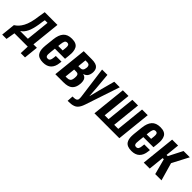

<svg xmlns="http://www.w3.org/2000/svg" viewBox="190 -1739 3054 3054"><g transform="rotate(45 1717.0 -212.5)"><path d="M-28.3 152.3 -3.4 -85.4Q31.7 -107.4 59.1 -136.7Q86.4 -166 110.8 -210.7Q135.3 -255.4 152.6 -320.3Q169.9 -385.3 180.2 -470.2L197.8 -578.1H484.4L433.1 -89.4H510.3L484.9 152.3H388.7L394.5 0H94.7L68.8 152.3ZM133.8 -89.4H307.6L349.6 -489.3H290L280.8 -440.9Q272.9 -372.6 260.7 -317.9Q248.5 -263.2 235.1 -227.1Q221.7 -190.9 203.9 -163.1Q186 -135.3 169.9 -119.1Q153.8 -103 133.8 -89.4Z M743.7 8.8Q644 8.8 606.9 -45.9Q578.6 -87.9 579.1 -161.1Q579.1 -183.6 581.5 -209L598.6 -368.2Q609.9 -477.1 658.7 -532Q707.5 -586.9 805.2 -586.9Q857.4 -586.9 891.4 -571Q925.3 -555.2 940.9 -525.4Q957.5 -495.1 961.4 -452.1Q962.9 -436 962.9 -418Q962.9 -388.7 958.5 -354.5L950.7 -282.2H722.7L713.4 -197.3Q710.4 -168 709.5 -143.6Q709.5 -141.1 709.5 -138.2Q709.5 -117.2 718.8 -103.5Q729 -87.9 752.9 -88.4Q781.7 -88.4 794.4 -108.2Q807.1 -127.9 810.5 -166L815.4 -210.4H942.9L939 -176.3Q929.7 -86.4 880.6 -38.8Q831.5 8.8 743.7 8.8ZM730 -350.1H830.1L835.9 -405.3Q837.4 -420.4 837.4 -432.6Q837.4 -457 831.5 -469.7Q822.8 -489.3 794.4 -489.7Q765.1 -489.7 752.4 -467.8Q739.7 -445.8 733.4 -386.7Z M1014.6 0 1075.2 -578.1H1256.8Q1307.6 -578.1 1341.8 -567.4Q1376 -556.6 1392.6 -536.6Q1409.2 -516.6 1415 -492.7Q1418.9 -477.1 1418.9 -458Q1418.9 -448.2 1418 -437.5Q1413.1 -387.7 1391.1 -357.7Q1369.1 -327.6 1324.2 -315.4Q1376 -303.7 1393.6 -265.1Q1406.2 -236.8 1405.8 -197.8Q1405.8 -183.6 1404.3 -168Q1396 -84 1348.4 -42Q1300.8 0 1196.3 0ZM1155.8 -88.9H1185.1Q1203.6 -88.9 1215.8 -91.3Q1228 -93.8 1241.5 -101.6Q1254.9 -109.4 1262.7 -127Q1270.5 -144.5 1273.4 -172.4Q1274.9 -187 1274.9 -199Q1274.9 -210.9 1273.9 -220Q1272.9 -229 1270 -235.8Q1267.1 -242.7 1264.2 -247.3Q1261.2 -252 1255.9 -255.1Q1250.5 -258.3 1246.1 -260Q1241.7 -261.7 1234.1 -262.5Q1226.6 -263.2 1221.2 -263.4Q1215.8 -263.7 1207 -263.7H1174.3ZM1183.1 -349.1H1227.1Q1257.8 -349.1 1274.2 -366.5Q1290.5 -383.8 1294.4 -423.8Q1295.4 -431.6 1295.4 -438Q1295.4 -463.9 1283.2 -477.5Q1268.1 -494.1 1231.9 -493.7H1198.2Z M1452.6 161.6 1458.5 58.1Q1479.5 58.1 1493.7 56.9Q1507.8 55.7 1520.5 53.2Q1533.2 50.8 1540.3 45.9Q1547.4 41 1553 33.9Q1558.6 26.9 1560.3 15.9Q1562 4.9 1562 -9Q1562 -22.9 1559.6 -42L1488.3 -578.1H1608.4L1632.3 -312L1645 -133.8L1690.4 -311.5L1762.2 -578.1H1886.7L1692.9 2.4Q1679.2 43.5 1663.6 71Q1647.9 98.6 1629.2 116.7Q1610.4 134.8 1583.5 144.5Q1556.6 154.3 1526.6 158Q1496.6 161.6 1452.6 161.6Z M1894.5 0 1955.1 -578.1H2082.5L2031.7 -92.8H2118.7L2169.4 -578.1H2296.9L2246.1 -92.8H2337.4L2387.7 -578.1H2515.1L2454.6 0Z M2732.9 8.8Q2633.3 8.8 2596.2 -45.9Q2567.9 -87.9 2568.4 -161.1Q2568.4 -183.6 2570.8 -209L2587.9 -368.2Q2599.1 -477.1 2647.9 -532Q2696.8 -586.9 2794.4 -586.9Q2846.7 -586.9 2880.6 -571Q2914.6 -555.2 2930.2 -525.4Q2946.8 -495.1 2950.7 -452.1Q2952.1 -436 2952.1 -418Q2952.1 -388.7 2947.8 -354.5L2939.9 -282.2H2711.9L2702.6 -197.3Q2699.7 -168 2698.7 -143.6Q2698.7 -141.1 2698.7 -138.2Q2698.7 -117.2 2708 -103.5Q2718.3 -87.9 2742.2 -88.4Q2771 -88.4 2783.7 -108.2Q2796.4 -127.9 2799.8 -166L2804.7 -210.4H2932.1L2928.2 -176.3Q2918.9 -86.4 2869.9 -38.8Q2820.8 8.8 2732.9 8.8ZM2719.2 -350.1H2819.3L2825.2 -405.3Q2826.7 -420.4 2826.7 -432.6Q2826.7 -457 2820.8 -469.7Q2812 -489.3 2783.7 -489.7Q2754.4 -489.7 2741.7 -467.8Q2729 -445.8 2722.7 -386.7Z M3003.9 0 3064.5 -578.1H3198.2L3173.8 -342.8H3200.2L3320.8 -578.1H3461.9L3316.9 -300.8L3402.8 0H3261.7L3191.4 -263.7H3165.5L3137.7 0Z"/></g></svg>

Font: Oswald
Style: Medium
Weight: 500
Designer: Vernon Adams
Foundry: Vernon Adams
Version: 3.0; ttfautohint (v0.94.23-7a4d-dirty) -l 8 -r 50 -G 150 -x 